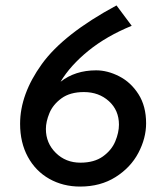

<svg xmlns="http://www.w3.org/2000/svg" viewBox="-20 -679 601 707"><path d="M518 -225Q518 -170 489.5 -116Q461 -62 405.5 -27Q350 8 275 8Q212 8 161.5 -20.5Q111 -49 82.5 -101.5Q54 -154 54 -223Q54 -332 134 -443Q214 -554 409 -659L465 -584Q372 -546 305.5 -492Q239 -438 203 -378Q257 -420 334 -420Q376 -420 419 -398Q462 -376 490 -332Q518 -288 518 -225ZM418 -220Q418 -273 381 -306.5Q344 -340 289 -340Q238 -340 206.5 -317Q175 -294 162 -262.5Q149 -231 149 -204Q149 -152 185.5 -116Q222 -80 276 -80Q327 -80 359 -103Q391 -126 404.5 -158.5Q418 -191 418 -220Z"/></svg>

Font: Josefin Sans
Style: Italic
Weight: 400
Italic angle: -7°
Designer: Santiago Orozco
Foundry: Typemade
Version: Version 2.000